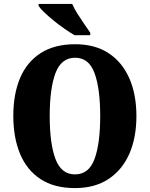

<svg xmlns="http://www.w3.org/2000/svg" viewBox="-20 -951 765 981"><path d="M363 10Q257 10 187 -36Q117 -82 82.5 -165Q48 -248 48 -359Q48 -470 82.5 -552Q117 -634 187.5 -679.5Q258 -725 364 -725Q465 -725 534.5 -679.5Q604 -634 640.5 -551.5Q677 -469 677 -358Q677 -247 640.5 -164.5Q604 -82 534 -36Q464 10 363 10ZM363 -60Q434 -60 463 -138.5Q492 -217 492 -358Q492 -499 463 -577.5Q434 -656 364 -656Q293 -656 263.5 -577.5Q234 -499 234 -358Q234 -217 263.5 -138.5Q293 -60 363 -60ZM361 -771Q337 -785 309 -804.5Q281 -824 254 -846Q227 -868 206 -888Q185 -908 177 -921V-931H349Q358 -909 375 -882Q392 -855 410 -829Q428 -803 441 -784V-771Z"/></svg>

Font: Noto Serif Condensed Black
Style: Regular
Weight: 900
Width: 3
Designer: Monotype Design Team
Foundry: Monotype Imaging Inc.
Version: Version 2.015; ttfautohint (v1.8.4.7-5d5b)